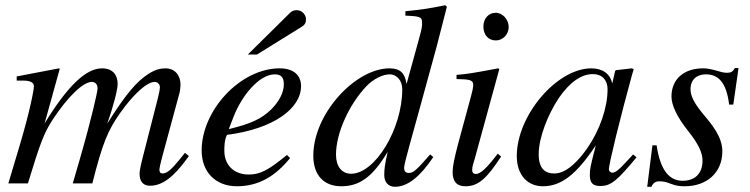

<svg xmlns="http://www.w3.org/2000/svg" viewBox="-20 -703 2874 736"><path d="M704 -105 689 -117 668 -91C638 -54 620 -38 603 -38C595 -38 591 -43 591 -54C591 -58 595 -76 601 -99L669 -350C670 -355 672 -371 672 -378C672 -414 651 -441 614 -441C594 -441 575 -436 551 -421C502 -390 461 -340 391 -229C418 -306 431 -362 431 -381C431 -417 411 -441 371 -441C310 -441 240 -375 151 -230L209 -439L206 -441L44 -410V-394H69C96 -394 110 -387 110 -372C110 -360 95 -277 55 -144L12 0H87C135 -158 149 -194 183 -246C239 -331 298 -389 332 -389C345 -389 354 -380 354 -364C354 -351 330 -245 286 -93L259 0H334C373 -154 393 -203 442 -272C492 -342 543 -389 573 -389C584 -389 593 -380 593 -368C593 -363 591 -350 586 -330L528 -103C518 -64 515 -47 515 -37C515 -7 529 9 555 9C602 9 646 -24 699 -98Z M1080 -109C1008 -50 977 -34 933 -34C877 -34 840 -70 840 -125C840 -140 840 -166 850 -186C1029 -209 1134 -287 1134 -373C1134 -415 1105 -441 1052 -441C902 -441 753 -281 753 -126C753 -43 807 11 888 11C971 11 1035 -27 1092 -97ZM874 -252C908 -341 976 -418 1033 -418C1061 -418 1068 -403 1068 -379C1068 -348 1049 -312 1018 -282C981 -247 943 -229 857 -208ZM930 -494H965L1136 -600C1148 -607 1153 -616 1153 -628C1153 -648 1137 -664 1117 -664C1107 -664 1099 -661 1092 -654Z M1687 -683C1634 -672 1598 -666 1534 -660V-643C1589 -641 1598 -638 1598 -617C1598 -603 1599 -599 1584 -546L1539 -383H1538C1532 -422 1515 -441 1473 -441C1343 -441 1181 -268 1181 -106C1181 -30 1223 11 1288 11C1356 11 1407 -22 1466 -121C1455 -71 1453 -55 1453 -32C1453 -5 1468 13 1494 13C1544 13 1592 -28 1641 -101L1629 -111C1575 -49 1564 -40 1547 -40C1534 -40 1529 -48 1529 -60C1529 -76 1563 -192 1594 -306L1654 -525L1693 -677ZM1522 -361C1522 -209 1418 -37 1326 -37C1291 -37 1268 -64 1268 -110C1268 -193 1318 -302 1384 -372C1412 -401 1447 -418 1475 -418C1498 -418 1522 -397 1522 -361Z M1930 -599C1930 -628 1907 -654 1880 -654C1853 -654 1833 -632 1833 -601C1833 -569 1852 -548 1881 -548C1907 -548 1930 -571 1930 -599ZM1888 -114C1845 -57 1821 -36 1804 -36C1796 -36 1790 -41 1790 -51C1790 -65 1795 -78 1800 -95L1894 -438L1890 -441C1789 -422 1769 -419 1730 -416V-400C1784 -399 1794 -396 1794 -376C1794 -368 1790 -350 1785 -332L1737 -155C1722 -99 1715 -64 1715 -44C1715 -7 1731 11 1764 11C1814 11 1846 -19 1901 -103Z M2407 -111 2380 -82C2350 -49 2337 -41 2328 -41C2320 -41 2314 -47 2314 -54C2314 -74 2356 -246 2403 -417C2406 -427 2407 -429 2409 -438L2402 -441L2341 -434L2338 -431L2327 -383C2319 -420 2290 -441 2247 -441C2114 -441 1961 -260 1961 -105C1961 -29 2005 11 2061 11C2131 11 2189 -33 2264 -146C2243 -64 2241 -56 2241 -31C2241 -2 2253 10 2281 10C2321 10 2345 -9 2420 -100ZM2309 -361C2309 -290 2279 -204 2232 -136C2202 -93 2155 -38 2105 -38C2069 -38 2045 -57 2045 -112C2045 -175 2080 -264 2122 -327C2164 -388 2208 -419 2253 -419C2288 -419 2309 -396 2309 -361Z M2811 -442H2797C2789 -428 2782 -424 2767 -424C2759 -424 2750 -425 2731 -431C2706 -438 2692 -441 2675 -441C2601 -441 2554 -399 2554 -333C2554 -301 2574 -256 2617 -202C2656 -153 2673 -119 2673 -87C2673 -38 2644 -10 2597 -10C2545 -10 2511 -51 2497 -146H2481L2461 13H2477C2484 -3 2495 -8 2506 -8C2517 -8 2531 -7 2550 1C2573 10 2588 11 2605 11C2688 11 2749 -40 2749 -123C2749 -162 2731 -201 2681 -259C2642 -305 2627 -334 2627 -361C2627 -398 2651 -418 2686 -418C2735 -418 2765 -385 2775 -302H2791Z"/></svg>

Font: STIXGeneral
Style: Italic
Weight: 400
Italic angle: -16.33°
Designer: MicroPress Inc., with final additions and corrections provided by Coen Hoffman, Elsevier (retired)
Version: Version 1.1.0